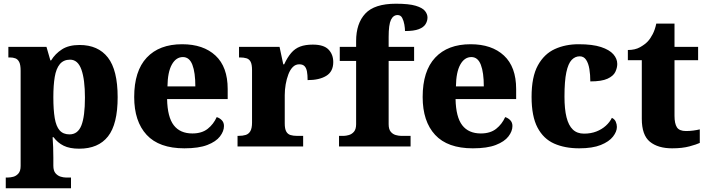

<svg xmlns="http://www.w3.org/2000/svg" viewBox="-20 -788 3804 1033"><path d="M11 225V167H24Q36 167 51.5 163Q67 159 79 145.5Q91 132 91 105V-407Q91 -439 83.5 -454Q76 -469 63 -474Q50 -479 32 -479H25V-536H230L251 -463H255Q277 -499 313.5 -522.5Q350 -546 408 -546Q508 -546 560.5 -478.5Q613 -411 613 -265Q613 -120 561 -54Q509 12 406 12Q355 12 322.5 -4Q290 -20 268 -50H263Q265 -25 266 3.5Q267 32 267 60V103Q267 131 279 144.5Q291 158 306.5 162.5Q322 167 333 167H362V225ZM354 -65Q399 -65 418 -113.5Q437 -162 437 -263Q437 -360 418 -413.5Q399 -467 357 -467Q322 -467 302 -443Q282 -419 274.5 -374Q267 -329 267 -265Q267 -197 274.5 -152.5Q282 -108 301 -86.5Q320 -65 354 -65Z M972 10Q836 10 769 -62.5Q702 -135 702 -266Q702 -406 769.5 -478Q837 -550 960 -550Q1074 -550 1139.5 -489Q1205 -428 1205 -309V-255H879Q881 -158 915 -114Q949 -70 1015 -70Q1066 -70 1097.5 -95Q1129 -120 1146 -158Q1162 -153 1173.5 -141Q1185 -129 1185 -110Q1185 -82 1163.5 -54Q1142 -26 1095.5 -8Q1049 10 972 10ZM1031 -323Q1031 -398 1015 -439.5Q999 -481 964 -481Q927 -481 904.5 -440.5Q882 -400 881 -323Z M1258 0V-57H1263Q1286 -57 1302 -62Q1318 -67 1327 -82.5Q1336 -98 1336 -129V-411Q1336 -441 1328.5 -455.5Q1321 -470 1306 -474.5Q1291 -479 1269 -479H1266V-536H1484L1504 -442H1509Q1526 -479 1546.5 -503Q1567 -527 1595 -537.5Q1623 -548 1663 -548Q1722 -548 1747.5 -521.5Q1773 -495 1773 -454Q1773 -403 1735.5 -380Q1698 -357 1635 -357Q1635 -385 1631.5 -403.5Q1628 -422 1618.5 -432Q1609 -442 1590 -442Q1570 -442 1555.5 -427.5Q1541 -413 1531.5 -388Q1522 -363 1517 -334Q1512 -305 1512 -276V-124Q1512 -95 1520 -80.5Q1528 -66 1543 -61.5Q1558 -57 1577 -57H1611V0Z M1804 0V-57H1830Q1841 -57 1857 -61.5Q1873 -66 1884.5 -79.5Q1896 -93 1896 -120V-460H1808V-536H1896V-567Q1896 -662 1945.5 -715Q1995 -768 2110 -768Q2180 -768 2216.5 -757Q2253 -746 2266.5 -729Q2280 -712 2280 -694Q2280 -675 2269.5 -658Q2259 -641 2233 -631Q2207 -621 2159 -621Q2159 -636 2155.5 -656Q2152 -676 2144 -691.5Q2136 -707 2119 -707Q2096 -707 2083.5 -681.5Q2071 -656 2071 -589V-536H2208V-460H2071V-120Q2071 -93 2082 -79.5Q2093 -66 2109 -61.5Q2125 -57 2138 -57H2189V0Z M2524 10Q2388 10 2321 -62.5Q2254 -135 2254 -266Q2254 -406 2321.5 -478Q2389 -550 2512 -550Q2626 -550 2691.5 -489Q2757 -428 2757 -309V-255H2431Q2433 -158 2467 -114Q2501 -70 2567 -70Q2618 -70 2649.5 -95Q2681 -120 2698 -158Q2714 -153 2725.5 -141Q2737 -129 2737 -110Q2737 -82 2715.5 -54Q2694 -26 2647.5 -8Q2601 10 2524 10ZM2583 -323Q2583 -398 2567 -439.5Q2551 -481 2516 -481Q2479 -481 2456.5 -440.5Q2434 -400 2433 -323Z M3096 10Q3019 10 2961.5 -15.5Q2904 -41 2872 -101.5Q2840 -162 2840 -267Q2840 -375 2874 -436.5Q2908 -498 2965 -524Q3022 -550 3093 -550Q3168 -550 3213.5 -535Q3259 -520 3280 -496Q3301 -472 3301 -444Q3301 -423 3290.5 -401Q3280 -379 3248.5 -364.5Q3217 -350 3156 -350Q3156 -386 3151 -416.5Q3146 -447 3133.5 -466Q3121 -485 3099 -485Q3074 -485 3055.5 -465.5Q3037 -446 3027 -399Q3017 -352 3017 -268Q3017 -201 3028 -157Q3039 -113 3062 -91Q3085 -69 3122 -69Q3159 -69 3188.5 -80.5Q3218 -92 3239.5 -111.5Q3261 -131 3272 -154Q3287 -147 3293 -133Q3299 -119 3299 -105Q3299 -80 3278 -53Q3257 -26 3212.5 -8Q3168 10 3096 10Z M3596 10Q3520 10 3476.5 -25.5Q3433 -61 3433 -149V-464H3358V-519Q3397 -519 3423.5 -534Q3450 -549 3465 -565Q3479 -580 3491.5 -604Q3504 -628 3511 -661H3609V-536H3736V-464H3609V-165Q3609 -123 3622 -103Q3635 -83 3671 -83Q3690 -83 3709.5 -85.5Q3729 -88 3745 -92V-19Q3728 -11 3689.5 -0.5Q3651 10 3596 10Z"/></svg>

Font: Noto Serif Khmer ExtraBold
Style: Regular
Weight: 800
Version: Version 2.003